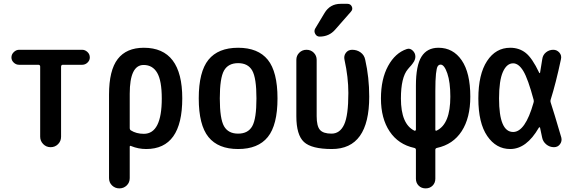

<svg xmlns="http://www.w3.org/2000/svg" viewBox="-20 -785 3040 1024"><path d="M82 -439.5Q65.4 -439.5 53.2 -451.2Q41 -462.9 41 -478.5Q41 -495.1 53.7 -507.3Q66.4 -519.5 82 -519.5H418Q433.6 -519.5 446.3 -507.8Q459 -496.1 459 -478.5Q459 -462.9 446.8 -451.2Q434.6 -439.5 418 -439.5H314.5Q306.6 -439.5 305.7 -429.7V-55.7Q305.7 -32.2 289.6 -16.1Q273.4 0 250 0Q226.6 0 210.4 -16.6Q194.3 -33.2 194.3 -55.7V-429.7Q194.3 -438.5 185.5 -439.5Z M671.9 -285.2V-102.5Q671.9 -93.8 677.7 -89.8Q707 -71.3 747.1 -71.3Q842.8 -71.3 842.8 -259.8Q842.8 -354.5 818.4 -396.5Q793.9 -438.5 746.1 -438.5Q671.9 -438.5 671.9 -285.2ZM561.5 165V-280.3Q561.5 -410.2 607.9 -470.2Q654.3 -530.3 747.1 -530.3Q952.1 -530.3 952.1 -260.3Q952.1 9.8 759.8 9.8Q717.8 9.8 679.7 -5.9Q671.9 -9.8 671.9 -2V165Q671.9 188.5 655.8 204.1Q639.6 219.7 616.7 219.7Q593.8 219.7 577.6 204.1Q561.5 188.5 561.5 165Z M1325.2 -408.7Q1302.7 -448.2 1250 -448.2Q1197.3 -448.2 1174.8 -408.7Q1152.3 -369.1 1152.3 -260.3Q1152.3 -151.4 1174.8 -111.8Q1197.3 -72.3 1250 -72.3Q1302.7 -72.3 1325.2 -111.8Q1347.7 -151.4 1347.7 -260.3Q1347.7 -369.1 1325.2 -408.7ZM1408.2 -54.2Q1356.4 9.8 1250 9.8Q1143.6 9.8 1091.8 -54.2Q1040 -118.2 1040 -260.3Q1040 -402.3 1091.8 -466.3Q1143.6 -530.3 1250 -530.3Q1356.4 -530.3 1408.2 -466.3Q1460 -402.3 1460 -260.3Q1460 -118.2 1408.2 -54.2Z M1750 9.8Q1641.6 9.8 1601.1 -27.8Q1560.5 -65.4 1560.5 -165V-465.8Q1560.5 -488.3 1576.2 -503.9Q1591.8 -519.5 1614.7 -519.5Q1637.7 -519.5 1653.3 -503.9Q1668.9 -488.3 1668.9 -465.8V-165Q1668.9 -112.3 1686.5 -92.3Q1704.1 -72.3 1748 -72.3Q1793 -72.3 1815.4 -120.6Q1837.9 -168.9 1837.9 -289.1Q1837.9 -373 1817.4 -465.8Q1812.5 -487.3 1824.7 -503.4Q1836.9 -519.5 1858.4 -519.5Q1883.8 -519.5 1903.3 -505.4Q1922.9 -491.2 1927.7 -466.8Q1949.2 -372.1 1949.2 -269.5Q1949.2 9.8 1750 9.8ZM1796.9 -764.6H1833Q1849.6 -764.6 1856.4 -750Q1863.3 -735.4 1851.6 -722.7L1767.6 -627Q1735.4 -589.8 1684.6 -589.8Q1668.9 -589.8 1661.1 -604.5Q1653.3 -619.1 1661.1 -632.8L1710.9 -715.8Q1740.2 -764.6 1796.9 -764.6Z M2301.8 -299.8V-93.8Q2301.8 -85 2309.6 -88.9Q2381.8 -124 2381.8 -269.5Q2381.8 -346.7 2365.7 -393.6Q2349.6 -440.4 2330.1 -440.4Q2320.3 -440.4 2314.5 -431.6Q2308.6 -422.9 2305.2 -391.1Q2301.8 -359.4 2301.8 -299.8ZM2189.5 3.9Q2104.5 -14.6 2058.1 -84Q2011.7 -153.3 2011.7 -259.8Q2011.7 -363.3 2049.8 -433.1Q2087.9 -502.9 2149.4 -523.4Q2166 -529.3 2180.7 -515.6Q2195.3 -502 2195.3 -483.4Q2195.3 -476.6 2193.4 -469.7Q2191.4 -462.9 2189 -458.5Q2186.5 -454.1 2181.2 -446.8Q2175.8 -439.5 2173.3 -436.5Q2170.9 -433.6 2163.6 -425.8Q2156.2 -418 2155.3 -416Q2118.2 -372.1 2118.2 -259.8Q2118.2 -123 2190.4 -87.9Q2193.4 -86.9 2195.8 -88.9Q2198.2 -90.8 2198.2 -93.8V-328.1Q2198.2 -435.5 2228 -482.9Q2257.8 -530.3 2318.4 -530.3Q2396.5 -530.3 2442.4 -463.4Q2488.3 -396.5 2488.3 -269.5Q2488.3 -156.2 2442.4 -85.4Q2396.5 -14.6 2310.5 3.9Q2301.8 5.9 2301.8 13.7V168Q2301.8 190.4 2287.1 205.1Q2272.5 219.7 2250 219.7Q2227.5 219.7 2212.9 205.1Q2198.2 190.4 2198.2 168V13.7Q2198.2 5.9 2189.5 3.9Z M2716.8 -447.3Q2682.6 -447.3 2662.1 -401.4Q2641.6 -355.5 2641.6 -259.8Q2641.6 -81.1 2716.8 -81.1Q2781.2 -81.1 2825.2 -236.3Q2828.1 -243.2 2826.2 -252Q2795.9 -365.2 2771 -406.2Q2746.1 -447.3 2716.8 -447.3ZM2701.2 9.8Q2626 9.8 2578.6 -59.6Q2531.2 -128.9 2531.2 -259.8Q2531.2 -388.7 2577.6 -459.5Q2624 -530.3 2701.2 -530.3Q2749 -530.3 2783.7 -502.9Q2818.4 -475.6 2855.5 -397.5Q2856.4 -395.5 2858.4 -395Q2860.4 -394.5 2860.4 -397.5Q2867.2 -435.5 2872.1 -469.7Q2875 -492.2 2892.1 -505.9Q2909.2 -519.5 2930.7 -519.5Q2950.2 -519.5 2963.4 -504.4Q2976.6 -489.3 2971.7 -468.8Q2944.3 -339.8 2917 -253.9Q2914.1 -246.1 2917 -238.3Q2933.6 -188.5 2973.6 -51.8Q2978.5 -32.2 2966.8 -16.1Q2955.1 0 2934.6 0Q2911.1 0 2893.1 -15.1Q2875 -30.3 2871.1 -52.7Q2862.3 -93.8 2860.4 -103.5Q2858.4 -109.4 2853.5 -103.5Q2788.1 9.8 2701.2 9.8Z"/></svg>

Font: Rounded Mgen+ 1mn medium
Style: Regular
Weight: 500
Designer: [Source Han Sans]
Ryoko NISHIZUKA  (kana & ideographs); Paul D. Hunt (Latin, Greek & Cyrillic); Wenlong ZHANG  (bopomofo
Version: Version 1.059.20150602